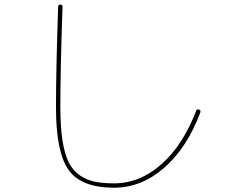

<svg xmlns="http://www.w3.org/2000/svg" viewBox="-20 -790 1040 859"><path d="M490.2 49.8Q343.8 49.8 287.1 -29.3Q230.5 -108.4 230.5 -309.6Q230.5 -481.4 240.2 -759.8Q240.2 -769.5 250 -769.5Q259.8 -769.5 259.8 -759.8Q250 -481.4 250 -309.6Q250 -223.6 259.3 -163.1Q268.6 -102.5 286.6 -65.4Q304.7 -28.3 335.4 -6.8Q366.2 14.6 402.3 22.5Q438.5 30.3 490.2 30.3Q605.5 30.3 702.1 -55.2Q798.8 -140.6 857.4 -293.9Q861.3 -303.7 870.1 -299.8Q879.9 -295.9 876 -286.1Q816.4 -127.9 714.4 -39.1Q612.3 49.8 490.2 49.8Z"/></svg>

Font: Rounded-X Mgen+ 1mn thin
Style: Regular
Weight: 100
Designer: [Source Han Sans]
Ryoko NISHIZUKA  (kana & ideographs); Paul D. Hunt (Latin, Greek & Cyrillic); Wenlong ZHANG  (bopomofo
Version: Version 1.059.20150602